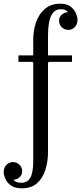

<svg xmlns="http://www.w3.org/2000/svg" viewBox="-60 -760 440 1040"><path d="M120 -460V-544Q120 -597 136 -641.5Q152 -686 184.5 -713Q217 -740 266 -740Q303 -740 323 -724Q343 -708 351.5 -687.5Q360 -667 360 -653Q360 -629 345.5 -613.5Q331 -598 310 -598Q289 -598 274.5 -612.5Q260 -627 260 -648Q260 -669 275.5 -681.5Q291 -694 310 -694Q321 -694 331 -689Q341 -684 347 -674.5Q353 -665 353 -653H323Q323 -663 318.5 -676.5Q314 -690 302.5 -700Q291 -710 269 -710Q246 -710 232 -696Q218 -682 211 -659.5Q204 -637 202 -611Q200 -585 200 -560V-460ZM120 0V-420L115 -425H205L200 -420V0ZM40 -425V-460H330V-425ZM200 -170V64Q200 116 185.5 161Q171 206 140 233Q109 260 59 260Q20 260 -1.5 244Q-23 228 -31.5 207.5Q-40 187 -40 173Q-40 149 -25.5 133.5Q-11 118 10 118Q31 118 45.5 132.5Q60 147 60 168Q60 188 45.5 200.5Q31 213 12 214Q19 221 29 225.5Q39 230 54 230Q71 230 83.5 223.5Q96 217 104 203Q112 189 116 166.5Q120 144 120 113V-170Z"/></svg>

Font: Brygada 1918
Style: Regular
Weight: 400
Designer: Mateusz Machalski | Borys Kosmynka | Przemek Hoffer
Foundry: NIEPODLEGLA 2018
Version: Version 3.006